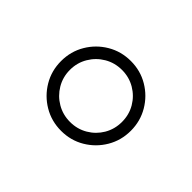

<svg xmlns="http://www.w3.org/2000/svg" viewBox="-70 -880 595 595"><g transform="rotate(-45 227.5 -583.0)"><path d="M227.3 -430Q185 -430 150.2 -450.6Q115.4 -471.2 94.8 -505.9Q74.2 -540.5 74.2 -582.7Q74.2 -625 94.8 -659.8Q115.4 -694.6 150.2 -715.2Q185 -735.8 227.3 -735.8Q269.5 -735.8 304.3 -715.2Q339.1 -694.6 359.7 -659.8Q380.3 -625 380.3 -582.7Q380.3 -540.5 359.7 -505.9Q339.1 -471.2 304.3 -450.6Q269.5 -430 227.3 -430ZM227.3 -468.8Q258.9 -468.8 284.8 -484Q310.7 -499.3 326 -525.2Q341.3 -551.1 341.3 -582.7Q341.3 -614.3 326 -640.3Q310.7 -666.2 284.8 -681.6Q258.9 -697.1 227.3 -697.1Q195.7 -697.1 169.7 -681.6Q143.8 -666.2 128.6 -640.3Q113.3 -614.3 113.3 -582.7Q113.3 -551.1 128.6 -525.2Q143.8 -499.3 169.7 -484Q195.7 -468.8 227.3 -468.8Z"/></g></svg>

Font: Inter Extra Light BETA
Style: Regular
Weight: 200
Designer: Rasmus Andersson
Foundry: rsms
Version: Version 3.011;git-f93a4a705